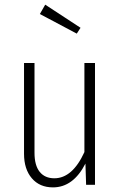

<svg xmlns="http://www.w3.org/2000/svg" viewBox="-20 -792 515 823"><path d="M173.8 -772 325.2 -672.9 309.1 -647.9 150.9 -731.9ZM387.2 -522V0H349.1L346.2 -90.8Q293.9 11.2 207 11.2Q149.9 11.2 116.5 -27.8Q83 -66.9 83 -132.8V-522H127.9V-137.2Q127.9 -83 150.1 -55.4Q172.4 -27.8 212.9 -27.8Q290.5 -27.8 341.8 -140.1V-522Z"/></svg>

Font: Fira Sans Compressed ExtraLight
Style: Regular
Weight: 250
Width: 1
Designer: Carrois Corporate & Edenspiekermann AG
Foundry: Carrois Corporate GbR & Edenspiekermann AG
Version: Version 4.203;PS 004.203;hotconv 1.0.88;makeotf.lib2.5.64775